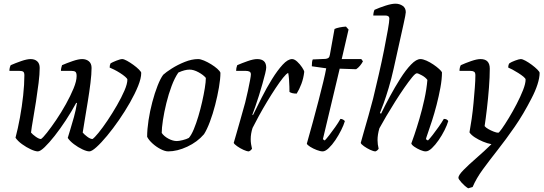

<svg xmlns="http://www.w3.org/2000/svg" viewBox="-20 -820 2944 1040"><path d="M185 0Q171 0 147 -11Q123 -22 99.5 -39Q76 -56 64 -74Q77 -123 88 -183Q99 -243 105.5 -303Q112 -363 112 -412Q112 -427 106 -431.5Q100 -436 86 -436H31Q31 -453 38 -467Q63 -478 94.5 -489Q126 -500 146 -500Q168 -500 181.5 -488Q195 -476 195 -452Q195 -419 189 -370.5Q183 -322 175 -270.5Q167 -219 159 -173.5Q151 -128 148 -102Q156 -92 173.5 -79.5Q191 -67 202 -67Q212 -73 234.5 -101.5Q257 -130 284.5 -170.5Q312 -211 337 -256Q362 -301 378.5 -341Q395 -381 395 -408Q395 -426 388.5 -431Q382 -436 368 -436H310Q310 -443 312 -452.5Q314 -462 316 -467Q341 -478 373 -489Q405 -500 425 -500Q447 -500 461.5 -488Q476 -476 476 -452Q476 -419 470 -370.5Q464 -322 455.5 -270Q447 -218 439.5 -173Q432 -128 428 -102Q436 -92 452.5 -79.5Q469 -67 481 -67Q491 -73 513.5 -100.5Q536 -128 562.5 -167.5Q589 -207 613.5 -249.5Q638 -292 654 -329Q670 -366 670 -389Q670 -394 658.5 -404Q647 -414 630.5 -424.5Q614 -435 598 -443Q582 -451 574 -454Q574 -468 579 -477Q589 -483 610.5 -491.5Q632 -500 642 -500Q651 -500 667.5 -491Q684 -482 702 -469Q720 -456 732.5 -443.5Q745 -431 745 -425Q745 -396 728 -354Q711 -312 684 -264.5Q657 -217 624.5 -170Q592 -123 560 -84.5Q528 -46 502.5 -23Q477 0 464 0Q450 0 426.5 -11Q403 -22 380.5 -39Q358 -56 347 -73Q351 -87 360.5 -117.5Q370 -148 380.5 -186Q391 -224 397 -262L393 -263Q367 -215 336.5 -168.5Q306 -122 276 -84Q246 -46 222 -23Q198 0 185 0Z M891 0Q874 0 850.5 -12Q827 -24 806.5 -42.5Q786 -61 777 -79Q777 -119 784.5 -168.5Q792 -218 805 -267Q818 -316 833.5 -355.5Q849 -395 864 -415Q879 -429 910.5 -449Q942 -469 980.5 -484.5Q1019 -500 1053 -500Q1066 -500 1085 -492Q1104 -484 1123.5 -472Q1143 -460 1157 -447.5Q1171 -435 1174 -426Q1174 -393 1166 -346.5Q1158 -300 1145.5 -251.5Q1133 -203 1117 -160.5Q1101 -118 1085 -93Q1049 -51 994.5 -25.5Q940 0 891 0ZM938 -56Q949 -56 969.5 -61Q990 -66 1003 -73Q1017 -89 1030 -120.5Q1043 -152 1054.5 -190.5Q1066 -229 1075 -269Q1084 -309 1089.5 -343Q1095 -377 1095 -398Q1082 -414 1055.5 -428.5Q1029 -443 1007 -443Q981 -443 946 -427Q926 -398 909.5 -354Q893 -310 881 -261Q869 -212 862.5 -169Q856 -126 856 -100Q868 -82 892 -69Q916 -56 938 -56Z M1328 0Q1317 0 1298.5 -8.5Q1280 -17 1264.5 -28Q1249 -39 1246 -46Q1250 -60 1259.5 -92.5Q1269 -125 1281.5 -169.5Q1294 -214 1308 -264Q1316 -296 1323 -328.5Q1330 -361 1334.5 -385.5Q1339 -410 1339 -417Q1339 -428 1331.5 -432Q1324 -436 1312 -436H1259Q1259 -452 1265 -467Q1290 -478 1321.5 -489Q1353 -500 1373 -500Q1422 -500 1422 -454Q1422 -445 1416.5 -422Q1411 -399 1402 -367.5Q1393 -336 1383 -303.5Q1373 -271 1363 -243Q1353 -215 1347 -199L1350 -196Q1371 -239 1397.5 -291.5Q1424 -344 1453.5 -391.5Q1483 -439 1511 -469.5Q1539 -500 1562 -500Q1575 -500 1590 -486Q1605 -472 1616 -455.5Q1627 -439 1628 -431Q1624 -396 1612.5 -365.5Q1601 -335 1587 -313Q1561 -313 1548 -322Q1548 -331 1547.5 -350.5Q1547 -370 1545.5 -391Q1544 -412 1541 -425Q1531 -421 1513 -398.5Q1495 -376 1472.5 -342Q1450 -308 1426.5 -269Q1403 -230 1382.5 -192.5Q1362 -155 1348 -127Q1338 -96 1338 -66Q1338 -52 1340 -39.5Q1342 -27 1345 -14Q1343 -11 1339 -7Q1335 -3 1328 0Z M1728 0Q1715 0 1695.5 -7.5Q1676 -15 1660 -25Q1644 -35 1642 -42Q1658 -98 1674.5 -158.5Q1691 -219 1705.5 -275Q1720 -331 1731 -376.5Q1742 -422 1747 -450L1669 -461Q1669 -487 1674 -498L1743 -501Q1753 -502 1759 -506.5Q1765 -511 1767 -524L1792 -663Q1802 -668 1819.5 -671.5Q1837 -675 1854 -676L1868 -660L1831 -500H1937L1946 -488Q1940 -476 1930 -464Q1920 -452 1909 -445L1820 -448L1729 -66L1739 -59Q1748 -68 1763.5 -88Q1779 -108 1796 -132Q1813 -156 1824 -176Q1832 -176 1838.5 -172Q1845 -168 1848 -164Q1842 -143 1828 -115Q1814 -87 1796.5 -61Q1779 -35 1760.5 -17.5Q1742 0 1728 0Z M2014 0Q2003 0 1985 -8.5Q1967 -17 1951.5 -28Q1936 -39 1934 -46Q1939 -66 1951 -106.5Q1963 -147 1976.5 -195.5Q1990 -244 2001 -286Q2016 -348 2032 -417.5Q2048 -487 2060.5 -550Q2073 -613 2081 -658.5Q2089 -704 2089 -719Q2089 -736 2067 -736H2002Q2002 -743 2004 -753Q2006 -763 2009 -767Q2036 -779 2068.5 -789.5Q2101 -800 2122 -800Q2144 -800 2161 -788.5Q2178 -777 2178 -754Q2178 -744 2166 -690L2112 -447Q2100 -393 2085.5 -344.5Q2071 -296 2058 -260Q2045 -224 2038 -208L2044 -204Q2064 -246 2091.5 -297Q2119 -348 2148.5 -394.5Q2178 -441 2206.5 -470.5Q2235 -500 2257 -500Q2271 -500 2290 -491.5Q2309 -483 2327.5 -470.5Q2346 -458 2359 -446Q2372 -434 2374 -428Q2374 -391 2365.5 -345Q2357 -299 2345 -252.5Q2333 -206 2320 -166Q2307 -126 2297.5 -99Q2288 -72 2287 -66L2298 -59Q2308 -69 2324 -89.5Q2340 -110 2356.5 -133.5Q2373 -157 2384 -176Q2402 -176 2408 -164Q2402 -143 2388 -115Q2374 -87 2356 -61Q2338 -35 2319.5 -17.5Q2301 0 2286 0Q2274 0 2256.5 -7.5Q2239 -15 2224.5 -25Q2210 -35 2208 -43Q2212 -53 2224.5 -89.5Q2237 -126 2252 -177Q2267 -228 2279 -283Q2291 -338 2295 -387Q2285 -401 2265 -412Q2245 -423 2238 -423Q2230 -423 2212 -401Q2194 -379 2170 -344.5Q2146 -310 2120.5 -269.5Q2095 -229 2072.5 -191Q2050 -153 2035 -125Q2025 -91 2025 -61Q2025 -39 2031 -14Q2029 -11 2025 -7Q2021 -3 2014 0Z M2516 200Q2498 189 2480.5 169.5Q2463 150 2463 143Q2463 129 2491 100.5Q2519 72 2560.5 36Q2602 0 2642 -39Q2620 -43 2596 -53Q2572 -63 2552 -76Q2532 -89 2523 -103Q2529 -135 2535 -177Q2541 -219 2545 -263Q2549 -307 2552 -346Q2555 -385 2555 -412Q2555 -427 2548 -431.5Q2541 -436 2528 -436H2469Q2469 -454 2476 -467Q2500 -478 2531.5 -489Q2563 -500 2583 -500Q2633 -500 2633 -448Q2633 -403 2628.5 -345Q2624 -287 2617.5 -231.5Q2611 -176 2605 -137Q2611 -129 2625 -121Q2639 -113 2654.5 -107Q2670 -101 2679 -101Q2683 -101 2699 -123.5Q2715 -146 2736.5 -181.5Q2758 -217 2778.5 -256.5Q2799 -296 2813 -331.5Q2827 -367 2827 -389Q2827 -395 2815.5 -404.5Q2804 -414 2787.5 -424.5Q2771 -435 2756 -443Q2741 -451 2733 -454Q2733 -469 2739 -477Q2749 -484 2770.5 -492Q2792 -500 2801 -500Q2810 -500 2826.5 -491Q2843 -482 2860.5 -469Q2878 -456 2890.5 -443.5Q2903 -431 2903 -425Q2903 -399 2891.5 -363Q2880 -327 2859 -287Q2815 -201 2767.5 -132.5Q2720 -64 2675.5 -7.5Q2631 49 2595.5 97.5Q2560 146 2540 193Z"/></svg>

Font: Texturina Light
Style: Italic
Weight: 300
Italic angle: -11°
Designer: Guillermo Torres Carreño
Foundry: Omnibus-Type
Version: Version 1.002; ttfautohint (v1.8.3)